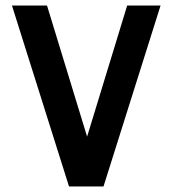

<svg xmlns="http://www.w3.org/2000/svg" viewBox="-20 -670 620 690"><path d="M228 0 23 -650H149L293 -179L437 -650H557L352 0Z"/></svg>

Font: Sometype Mono
Style: Bold
Weight: 700
Monospace: yes
Designer: Ryoichi Tsunekawa
Foundry: Dharma Type
Version: Version 1.000; ttfautohint (v1.8.3)